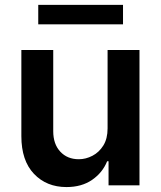

<svg xmlns="http://www.w3.org/2000/svg" viewBox="-20 -747 648 774"><path d="M413.7 -229.4V-545.5H542.3V0H417.6V-96.9H411.9Q393.5 -51.1 351.4 -22Q309.3 7.1 247.9 7.1Q167.6 7.1 116.8 -46.3Q66.1 -99.8 66.1 -198.2V-545.5H194.6V-218Q194.6 -166.2 223 -135.7Q251.4 -105.1 297.6 -105.1Q326 -105.1 352.6 -119Q379.3 -132.8 396.5 -160.3Q413.7 -187.9 413.7 -229.4ZM475.9 -727.3V-648.8H134.2V-727.3Z"/></svg>

Font: Inter Zeller Semi Bold
Style: Regular
Weight: 600
Designer: Rasmus Andersson; Joe Bland
Foundry: zeller
Version: Version 3.015;git-dec3a8cb1